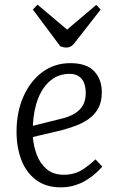

<svg xmlns="http://www.w3.org/2000/svg" viewBox="-20 -790 505 824"><path d="M282 -519Q352 -519 384.5 -484Q417 -449 417 -394Q417 -353 401.5 -325Q386 -297 360 -279Q334 -261 304 -250Q274 -239 244 -231L121 -202Q124 -163 138 -125.5Q152 -88 180.5 -64Q209 -40 254 -40Q277 -40 298.5 -46Q320 -52 342 -67Q364 -82 390 -106L419 -75Q407 -61 389.5 -45.5Q372 -30 350 -16.5Q328 -3 300.5 5.5Q273 14 240 14Q177 14 134.5 -18Q92 -50 71.5 -104Q51 -158 51 -225Q51 -308 80 -374.5Q109 -441 161 -480Q213 -519 282 -519ZM348 -391Q348 -412 342 -430.5Q336 -449 320.5 -461Q305 -473 278 -473Q232 -473 197.5 -445Q163 -417 143.5 -367Q124 -317 121 -250L241 -280Q276 -288 299.5 -302Q323 -316 335.5 -337.5Q348 -359 348 -391ZM121 -749 141 -770 268 -663 393 -769 412 -749 305 -612Q296 -599 286.5 -592.5Q277 -586 265 -586Q258 -586 251.5 -587.5Q245 -589 239 -591Z"/></svg>

Font: Literata Light
Style: Italic
Weight: 300
Italic angle: -2°
Designer: Latin by Veronika Burian and Jose Scaglione. Greek by Irene Vlachou. Cyrillic by Vera Evstafieva
Foundry: TypeTogether
Version: Version 3.103;gftools[0.9.29]